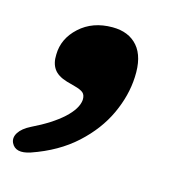

<svg xmlns="http://www.w3.org/2000/svg" viewBox="-102 -213 428 458"><g transform="rotate(15 112.0 15.5)"><path d="M51 -3Q27.5 -10 18 -23.8Q8.5 -37.5 9.5 -59Q10 -98.5 41.8 -127.5Q73.5 -156.5 122.5 -156.5Q163 -156.5 185 -131Q207 -105.5 204.5 -55.5Q202.5 -9.5 181 37Q159.5 83.5 117.2 122Q75 160.5 11.5 182.5Q-24.5 194.5 -35.5 171.5Q-41 159.5 -32.8 146.5Q-24.5 133.5 -4.5 123.5Q43 100.5 69.8 76Q96.5 51.5 98.5 29.5Q99 17.5 92.8 12Q86.5 6.5 71 2.5Z"/></g></svg>

Font: Fraunces 144pt SuperSoft
Style: Bold Italic
Weight: 700
Italic angle: -16°
Version: Version 1.000;[0bf87f6ff]